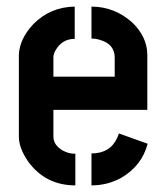

<svg xmlns="http://www.w3.org/2000/svg" viewBox="-20 -561 504 581"><path d="M37.1 -147.5V-395.5Q39.1 -443.4 81.1 -488.3Q132.8 -540 206.1 -541V-443.4Q168 -443.4 148.4 -409.2Q141.6 -397.5 141.6 -387.7V-329.1H327.1V-386.7Q327.1 -427.7 282.2 -440.4Q269.5 -444.3 256.8 -444.3V-541Q326.2 -541 379.9 -493.2Q424.8 -450.2 425.8 -396.5V-228.5H141.6V-147.5Q141.6 -122.1 169.9 -105.5Q187.5 -95.7 208 -95.7V0Q117.2 0 64.5 -73.2Q37.1 -113.3 37.1 -147.5ZM256.8 0V-96.7Q313.5 -96.7 335 -144.5Q337.9 -151.4 339.8 -157.2L426.8 -126Q409.2 -59.6 347.7 -23.4Q305.7 0 256.8 0Z"/></svg>

Font: Post No Bills Jaffna
Style: Bold
Weight: 700
Designer: Kosala Senevirathne, Siva Puranthara, Lasantha Premarathna, Tharique Azeez
Foundry: Mooniak
Version: Version 1.220 ; ttfautohint (v1.6)